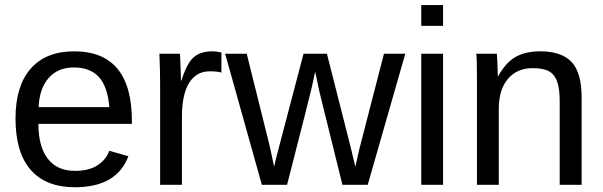

<svg xmlns="http://www.w3.org/2000/svg" viewBox="-20 -745 2430 774"><path d="M134.8 -245.6Q134.8 -154.8 172.4 -105.5Q210 -56.2 282.2 -56.2Q339.4 -56.2 373.8 -79.1Q408.2 -102.1 420.4 -137.2L497.6 -115.2Q450.2 9.8 282.2 9.8Q165 9.8 103.8 -60.1Q42.5 -129.9 42.5 -267.6Q42.5 -398.4 103.8 -468.3Q165 -538.1 278.8 -538.1Q511.7 -538.1 511.7 -257.3V-245.6ZM420.9 -313Q413.6 -396.5 378.4 -434.8Q343.3 -473.1 277.3 -473.1Q213.4 -473.1 176 -430.4Q138.7 -387.7 135.7 -313Z M625.5 0V-405.3Q625.5 -460.9 622.6 -528.3H705.6Q709.5 -438.5 709.5 -420.4H711.4Q732.4 -488.3 759.8 -513.2Q787.1 -538.1 836.9 -538.1Q854.5 -538.1 872.6 -533.2V-452.6Q855 -457.5 825.7 -457.5Q771 -457.5 742.2 -410.4Q713.4 -363.3 713.4 -275.4V0Z M1462.4 0H1360.4L1268.1 -373.5L1250.5 -456.1Q1246.1 -434.1 1236.8 -392.8Q1227.5 -351.6 1137.2 0H1035.6L887.7 -528.3H974.6L1064 -169.4Q1067.4 -157.7 1085 -72.8L1093.3 -108.9L1203.6 -528.3H1297.9L1390.1 -165.5L1412.6 -72.8L1427.7 -140.6L1527.8 -528.3H1613.8Z M1678.2 -640.6V-724.6H1766.1V-640.6ZM1678.2 0V-528.3H1766.1V0Z M2236.3 0V-335Q2236.3 -387.2 2226.1 -416Q2215.8 -444.8 2193.4 -457.5Q2170.9 -470.2 2127.4 -470.2Q2064 -470.2 2027.3 -426.8Q1990.7 -383.3 1990.7 -306.2V0H1902.8V-415.5Q1902.8 -507.8 1899.9 -528.3H1982.9Q1983.4 -525.9 1983.9 -515.1Q1984.4 -504.4 1985.1 -490.5Q1985.8 -476.6 1986.8 -438H1988.3Q2018.6 -492.7 2058.3 -515.4Q2098.1 -538.1 2157.2 -538.1Q2244.1 -538.1 2284.4 -494.9Q2324.7 -451.7 2324.7 -352.1V0Z"/></svg>

Font: Arial
Style: Regular
Weight: 400
Designer: Steve Matteson
Foundry: Ascender Corporation
Version: Version 2.00.3